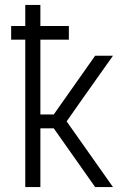

<svg xmlns="http://www.w3.org/2000/svg" viewBox="-20 -755 540 775"><path d="M82 0V-595H25V-650H82V-735H143V-650H258V-595H143V-293H197L364 -530H436L322 -369L249 -265L436 0H364L197 -237H143V0Z"/></svg>

Font: Iosevka Term Light
Style: Regular
Weight: 300
Monospace: yes
Designer: Belleve Invis
Foundry: Belleve Invis
Version: Version 9.0.1; ttfautohint (v1.8.3)